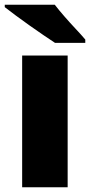

<svg xmlns="http://www.w3.org/2000/svg" viewBox="-26 -786 378 806"><path d="M258 0H67V-553H258ZM204 -766Q221 -744 244.5 -717Q268 -690 292 -664.5Q316 -639 332 -620V-606H205Q185 -619 156.5 -638.5Q128 -658 97.5 -679.5Q67 -701 39.5 -721.5Q12 -742 -6 -756V-766Z"/></svg>

Font: Noto Sans Lao Black
Style: Regular
Weight: 900
Designer: Monotype Design Team
Foundry: Monotype Imaging Inc.
Version: Version 2.003; ttfautohint (v1.8.4.7-5d5b)